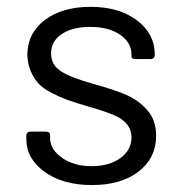

<svg xmlns="http://www.w3.org/2000/svg" viewBox="-20 -531 522 556"><path d="M246.1 4.9Q162.1 4.9 109.1 -33.4Q56.2 -71.8 56.2 -127.9V-137.2Q56.2 -149.9 68.8 -149.9H111.8Q125 -149.9 125 -141.1V-131.8Q125 -98.1 159.7 -74Q194.3 -49.8 245.1 -49.8Q296.4 -49.8 328.6 -73.2Q360.8 -96.7 360.8 -132.8Q360.8 -177.7 306.2 -199.2Q275.4 -211.4 236.8 -222.2Q200.2 -232.9 177.5 -241Q154.8 -249 130.4 -261.5Q106 -273.9 92.5 -288.1Q79.1 -302.2 69.8 -323.2Q60.5 -344.2 59.1 -371.1Q59.1 -434.6 109.6 -472.9Q160.2 -511.2 242.2 -511.2Q324.7 -511.2 376.5 -472.2Q428.2 -433.1 428.2 -373Q428.2 -359.9 415 -359.9H374Q360.8 -359.9 360.8 -367.2V-373Q360.8 -407.7 327.9 -430.4Q294.9 -453.1 241.2 -453.1Q189.9 -453.1 158.9 -432.4Q127.9 -411.6 127.9 -376Q127.9 -343.8 155.3 -325.4Q182.6 -307.1 250 -288.1Q314 -270.5 347.7 -255.4Q381.3 -240.2 405.8 -212.9Q432.1 -183.6 432.1 -138.2Q432.1 -73.2 381.3 -34.2Q330.6 4.9 246.1 4.9Z"/></svg>

Font: Barlow
Style: Regular
Weight: 400
Designer: Jeremy Tribby
Foundry: Jeremy Tribby
Version: Version 1.101